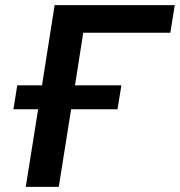

<svg xmlns="http://www.w3.org/2000/svg" viewBox="-20 -725 698 745"><path d="M80 0 128 -301H32L47 -394H143L192 -705H658L641 -598H303L271 -394H451L436 -301H256L208 0Z"/></svg>

Font: Nunito Sans 12pt
Style: Bold Italic
Weight: 700
Italic angle: -9°
Designer: Vernon Adams
Foundry: Vernon Adams
Version: Version 3.101;gftools[0.9.27]